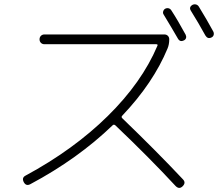

<svg xmlns="http://www.w3.org/2000/svg" viewBox="-20 -860 1040 903"><path d="M123 6Q103 17 92 -3Q81 -24 100 -34Q326 -156 486.5 -314Q647 -472 720 -644Q724 -652 715 -652H189Q179 -652 172.5 -658.5Q166 -665 166 -675Q166 -685 172.5 -691.5Q179 -698 189 -698H753Q763 -698 769.5 -691.5Q776 -685 776 -675Q776 -651 768 -632Q701 -470 555 -316Q549 -310 555 -304Q718 -147 840 -17Q856 -1 839 16Q823 32 806 15Q683 -118 522 -271Q515 -276 510 -271Q346 -113 123 6ZM786 -811Q816 -765 853 -697Q857 -689 855 -681.5Q853 -674 845 -670Q827 -661 817 -678Q790 -725 750 -791Q745 -798 747.5 -806.5Q750 -815 757 -819Q765 -823 773 -821Q781 -819 786 -811ZM946 -693Q913 -753 878 -809Q867 -826 885 -837Q893 -841 901.5 -839Q910 -837 915 -829Q952 -769 983 -712Q987 -704 985 -696Q983 -688 975 -684Q957 -675 946 -693Z"/></svg>

Font: Rounded Mplus 1c Light
Style: Regular
Weight: 300
Version: Version 1.059.20150529